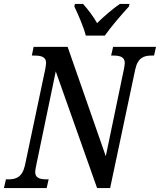

<svg xmlns="http://www.w3.org/2000/svg" viewBox="-39 -951 809 971"><path d="M395 -771H491C526 -820 578 -880 613 -918L616 -931H567C533 -908 485 -867 452 -834C434 -867 403 -907 381 -931H340L337 -918C355 -880 383 -818 395 -771ZM-19 0H197L207 -44H198C164 -44 139 -50 139 -81C139 -88 141 -99 144 -114L243 -590L452 0H518L645 -600C658 -661 691 -670 728 -670H740L750 -714H533L523 -670H533C566 -670 592 -664 592 -633C592 -626 590 -613 588 -603L496 -161L303 -714H131L122 -670H133C169 -670 194 -664 194 -633C194 -625 192 -615 190 -602L87 -114C73 -53 40 -44 3 -44H-9Z"/></svg>

Font: Noto Serif Condensed Medium
Style: Italic
Weight: 500
Width: 3
Italic angle: -12°
Designer: Monotype Design Team
Foundry: Monotype Imaging Inc.
Version: Version 2.013